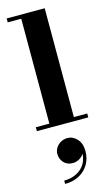

<svg xmlns="http://www.w3.org/2000/svg" viewBox="-163 -805 709 1234"><g transform="rotate(-15 191.0 -188.0)"><path d="M272.5 -750V-26H361.5V0H19.5V-26H109.5V-724H19.5V-750ZM107 374.5V352.5Q152 352.5 189 334.5Q226 316.5 247.2 281Q268.5 245.5 265 193H272Q272 208 260.5 223Q249 238 230.5 248Q212 258 191 258Q152 258 130.2 233.2Q108.5 208.5 108.5 176Q108.5 154 120.5 135Q132.5 116 152.8 104.8Q173 93.5 197 93.5Q233.5 93.5 260.8 123.2Q288 153 288 204.5Q288 253 265.5 291.5Q243 330 202.5 352.2Q162 374.5 107 374.5Z"/></g></svg>

Font: Bodoni Moda 9pt ExtraBold
Style: Regular
Weight: 800
Designer: Owen Earl
Foundry: indestructible type
Version: Version 2.005